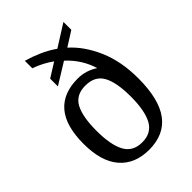

<svg xmlns="http://www.w3.org/2000/svg" viewBox="-223 -867 981 981"><g transform="rotate(-45 268.0 -376.0)"><path d="M266 10Q164 10 107 -55.5Q50 -121 50 -249Q50 -378 104.5 -442Q159 -506 265 -506Q296 -506 323.5 -497Q351 -488 373 -473Q362 -512 338.5 -550Q315 -588 280 -620L165 -549V-605L242 -653Q195 -687 138 -707V-761Q180 -749 221 -731Q262 -713 299 -687L418 -762V-705L339 -655Q404 -597 444.5 -503.5Q485 -410 485 -288Q485 -137 430 -63.5Q375 10 266 10ZM268 -42Q335 -42 363.5 -94.5Q392 -147 392 -249Q392 -351 364 -402Q336 -453 267 -453Q199 -453 171.5 -402Q144 -351 144 -249Q144 -147 172.5 -94.5Q201 -42 268 -42Z"/></g></svg>

Font: Noto Serif SemiCondensed
Style: Regular
Weight: 400
Width: 4
Designer: Monotype Design Team
Foundry: Monotype Imaging Inc.
Version: Version 2.013